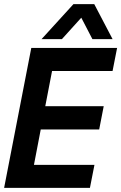

<svg xmlns="http://www.w3.org/2000/svg" viewBox="-21 -913 589 933"><path d="M131 -680H548L526 -568H232L199 -397H483L461 -284H177L144 -112H438L416 0H-1ZM336 -893H437L526 -723H428L374 -827L280 -723H181Z"/></svg>

Font: Teachers SemiBold
Style: Italic
Weight: 600
Designer: Alfredo Marco Pradil & Chank Diesel
Version: Version 0.009